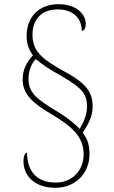

<svg xmlns="http://www.w3.org/2000/svg" viewBox="-20 -780 545 916"><path d="M244 116C337 116 407 50 407 -45C407 -103 390 -124 375 -147C400 -187 422 -222 422 -272C422 -348 381 -389 280 -443C178 -500 135 -537 135 -615C135 -685 176 -735 255 -735C328 -735 370 -694 370 -633C382 -633 389 -646 389 -667C389 -710 348 -760 259 -760C168 -760 107 -702 107 -608C107 -570 116 -547 137 -516C109 -484 88 -452 88 -400C88 -327 144 -283 226 -235C322 -177 379 -129 379 -44C379 33 325 91 246 91C152 91 109 33 109 -52C103 -52 92 -42 92 -11C92 63 150 116 244 116ZM360 -165C331 -196 290 -227 240 -256C161 -304 116 -336 116 -403C116 -446 132 -480 151 -498C182 -472 219 -447 274 -417C381 -355 395 -326 395 -269C395 -227 373 -186 360 -165Z"/></svg>

Font: Noto Serif SemiCondensed Thin
Style: Regular
Weight: 100
Width: 4
Designer: Monotype Design Team
Foundry: Monotype Imaging Inc.
Version: Version 2.015